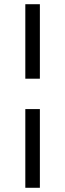

<svg xmlns="http://www.w3.org/2000/svg" viewBox="-20 -769 309 910"><path d="M100 -396V-749H169V-396ZM100 121V-252H169V121Z"/></svg>

Font: Cambo
Style: Regular
Weight: 400
Designer: Carolina Giovagnoli, Andres Torresi
Foundry: Carolina Giovagnoli, Andres Torresi
Version: Version 2.001